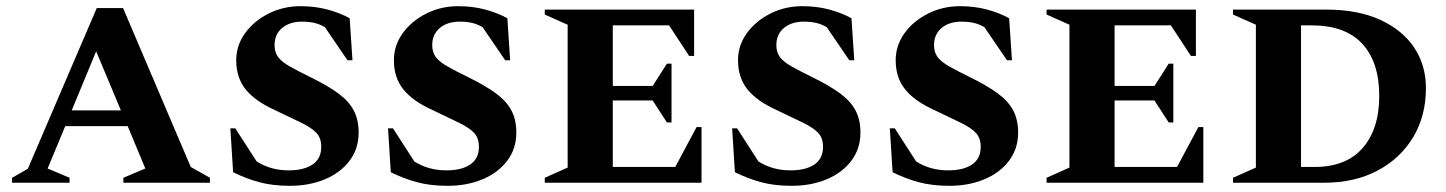

<svg xmlns="http://www.w3.org/2000/svg" viewBox="-20 -591 4678 621"><path d="M19 0V-16L70 -45L293 -565H378L597 -51L659 -16V0H379V-16L450 -46L393 -183H191L134 -46L205 -16V0ZM212 -234H371L291 -425Z M918 10Q861 10 817.5 -2Q774 -14 734 -34L725 -176H741L810 -69Q855 -40 914 -40Q963 -40 991 -59Q1019 -78 1019 -116Q1019 -144 1004 -160.5Q989 -177 955.5 -193.5Q922 -210 867 -236Q805 -264 774.5 -302Q744 -340 744 -396Q744 -444 772.5 -483.5Q801 -523 848.5 -547Q896 -571 952 -571Q998 -571 1038 -560.5Q1078 -550 1111 -532L1120 -396H1104L1031 -503Q1014 -513 996.5 -517Q979 -521 957 -521Q917 -521 892.5 -500.5Q868 -480 868 -445Q868 -422 879.5 -406.5Q891 -391 917.5 -376Q944 -361 987 -340Q1040 -314 1074 -289Q1108 -264 1124 -234Q1140 -204 1140 -162Q1140 -110 1110.5 -71Q1081 -32 1030.5 -11Q980 10 918 10Z M1428 10Q1371 10 1327.5 -2Q1284 -14 1244 -34L1235 -176H1251L1320 -69Q1365 -40 1424 -40Q1473 -40 1501 -59Q1529 -78 1529 -116Q1529 -144 1514 -160.5Q1499 -177 1465.5 -193.5Q1432 -210 1377 -236Q1315 -264 1284.5 -302Q1254 -340 1254 -396Q1254 -444 1282.5 -483.5Q1311 -523 1358.5 -547Q1406 -571 1462 -571Q1508 -571 1548 -560.5Q1588 -550 1621 -532L1630 -396H1614L1541 -503Q1524 -513 1506.5 -517Q1489 -521 1467 -521Q1427 -521 1402.5 -500.5Q1378 -480 1378 -445Q1378 -422 1389.5 -406.5Q1401 -391 1427.5 -376Q1454 -361 1497 -340Q1550 -314 1584 -289Q1618 -264 1634 -234Q1650 -204 1650 -162Q1650 -110 1620.5 -71Q1591 -32 1540.5 -11Q1490 10 1428 10Z M1742 0V-16L1816 -49V-511L1742 -544V-560H2225V-410H2209L2144 -509H1962V-313H2091L2137 -385H2152V-195H2137L2091 -266H1962V-51H2164L2233 -180H2249V0Z M2541 10Q2484 10 2440.5 -2Q2397 -14 2357 -34L2348 -176H2364L2433 -69Q2478 -40 2537 -40Q2586 -40 2614 -59Q2642 -78 2642 -116Q2642 -144 2627 -160.5Q2612 -177 2578.5 -193.5Q2545 -210 2490 -236Q2428 -264 2397.5 -302Q2367 -340 2367 -396Q2367 -444 2395.5 -483.5Q2424 -523 2471.5 -547Q2519 -571 2575 -571Q2621 -571 2661 -560.5Q2701 -550 2734 -532L2743 -396H2727L2654 -503Q2637 -513 2619.5 -517Q2602 -521 2580 -521Q2540 -521 2515.5 -500.5Q2491 -480 2491 -445Q2491 -422 2502.5 -406.5Q2514 -391 2540.5 -376Q2567 -361 2610 -340Q2663 -314 2697 -289Q2731 -264 2747 -234Q2763 -204 2763 -162Q2763 -110 2733.5 -71Q2704 -32 2653.5 -11Q2603 10 2541 10Z M3051 10Q2994 10 2950.5 -2Q2907 -14 2867 -34L2858 -176H2874L2943 -69Q2988 -40 3047 -40Q3096 -40 3124 -59Q3152 -78 3152 -116Q3152 -144 3137 -160.5Q3122 -177 3088.5 -193.5Q3055 -210 3000 -236Q2938 -264 2907.5 -302Q2877 -340 2877 -396Q2877 -444 2905.5 -483.5Q2934 -523 2981.5 -547Q3029 -571 3085 -571Q3131 -571 3171 -560.5Q3211 -550 3244 -532L3253 -396H3237L3164 -503Q3147 -513 3129.5 -517Q3112 -521 3090 -521Q3050 -521 3025.5 -500.5Q3001 -480 3001 -445Q3001 -422 3012.5 -406.5Q3024 -391 3050.5 -376Q3077 -361 3120 -340Q3173 -314 3207 -289Q3241 -264 3257 -234Q3273 -204 3273 -162Q3273 -110 3243.5 -71Q3214 -32 3163.5 -11Q3113 10 3051 10Z M3365 0V-16L3439 -49V-511L3365 -544V-560H3848V-410H3832L3767 -509H3585V-313H3714L3760 -385H3775V-195H3760L3714 -266H3585V-51H3787L3856 -180H3872V0Z M3968 0V-16L4042 -49V-511L3968 -544V-560H4269Q4372 -560 4444 -527Q4516 -494 4554 -437Q4592 -380 4592 -306Q4592 -216 4550.5 -147Q4509 -78 4435 -39Q4361 0 4263 0ZM4222 -509H4188V-51H4232Q4334 -51 4387.5 -112.5Q4441 -174 4441 -281Q4441 -390 4386 -449.5Q4331 -509 4222 -509Z"/></svg>

Font: Spectral SC
Style: Bold
Weight: 700
Designer: Jean-Baptiste Levee
Foundry: Production Type
Version: Version 2.001